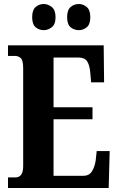

<svg xmlns="http://www.w3.org/2000/svg" viewBox="-20 -941 591 961"><path d="M20 0V-53H57Q96 -53 96 -109V-600Q96 -640 83.5 -650.5Q71 -661 56 -661H20V-714H499L501 -529H436L432 -576Q429 -614 416.5 -633.5Q404 -653 373 -653H248V-404H443V-344H248V-61H397Q426 -61 440 -83Q454 -105 459 -138L464 -185H529L524 0ZM375 -790Q351 -790 333.5 -804.5Q316 -819 316 -855Q316 -891 333.5 -906Q351 -921 375 -921Q396 -921 414 -906Q432 -891 432 -855Q432 -819 414 -804.5Q396 -790 375 -790ZM199 -790Q176 -790 158.5 -804.5Q141 -819 141 -855Q141 -891 158.5 -906Q176 -921 199 -921Q220 -921 239 -906Q258 -891 258 -855Q258 -819 239 -804.5Q220 -790 199 -790Z"/></svg>

Font: Noto Serif Khmer ExtraCondensed ExtraBold
Style: Regular
Weight: 800
Width: 2
Designer: Danh Hong and the Monotype Design Team
Foundry: Monotype Imaging Inc.
Version: Version 2.004; ttfautohint (v1.8.4.7-5d5b)